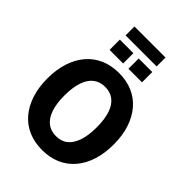

<svg xmlns="http://www.w3.org/2000/svg" viewBox="-284 -1139 1281 1281"><g transform="rotate(45 356.5 -498.5)"><path d="M357 11Q285 11 227 -14Q169 -39 128.5 -86.5Q88 -134 66 -201.5Q44 -269 44 -352Q44 -436 66 -503.5Q88 -571 129 -618.5Q170 -666 227.5 -691Q285 -716 357 -716Q429 -716 486.5 -691Q544 -666 584.5 -618.5Q625 -571 647 -504.5Q669 -438 669 -353Q669 -269 647.5 -202Q626 -135 585 -87Q544 -39 486.5 -14Q429 11 357 11ZM357 -120Q407 -120 440 -147Q473 -174 490.5 -226Q508 -278 508 -353Q508 -429 491 -480.5Q474 -532 440 -558.5Q406 -585 357 -585Q308 -585 274 -558.5Q240 -532 222.5 -480Q205 -428 205 -352Q205 -277 222.5 -225Q240 -173 274 -146.5Q308 -120 357 -120ZM210 -924V-1008H503V-924ZM203 -780V-877H331V-780ZM381 -780V-877H509V-780Z"/></g></svg>

Font: Nunito Sans 12pt ExtraLight
Style: Weight 830 Width 84 Optical size 12.0 YTLC 445
Weight: 830
Width: 4
Designer: Vernon Adams
Foundry: Vernon Adams
Version: Version 3.101;gftools[0.9.27]